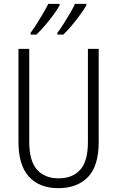

<svg xmlns="http://www.w3.org/2000/svg" viewBox="-20 -968 609 998"><path d="M493 -230Q493 -105 437 -47.5Q381 10 284 10Q184 10 130 -50Q76 -110 76 -230V-714H132V-231Q132 -132 172 -86.5Q212 -41 285 -41Q357 -41 397 -85.5Q437 -130 437 -230V-714H493ZM429 -940Q418 -921 397.5 -892.5Q377 -864 353 -835.5Q329 -807 309 -788H278V-797Q294 -818 312 -846.5Q330 -875 346 -902.5Q362 -930 370 -948H429ZM290 -940Q279 -920 258.5 -892Q238 -864 214 -836Q190 -808 169 -788H139V-797Q155 -819 173 -847.5Q191 -876 206.5 -902.5Q222 -929 231 -948H290Z"/></svg>

Font: Noto Sans Tamil Condensed Light
Style: Regular
Weight: 300
Width: 3
Designer: Jelle Bosma - Monotype Design Team
Foundry: Monotype Imaging Inc.
Version: Version 2.004; ttfautohint (v1.8.4.7-5d5b)